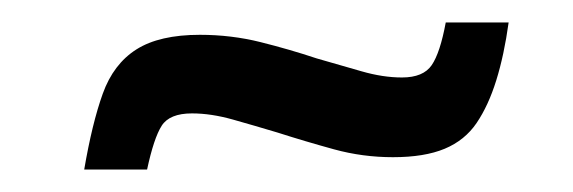

<svg xmlns="http://www.w3.org/2000/svg" viewBox="-20 -388 510 171"><path d="M55 -237Q62 -278 71.5 -304.5Q81 -331 101.5 -344Q122 -357 158 -357Q186 -357 212 -350.5Q238 -344 262 -336Q283 -330 302 -324.5Q321 -319 338 -319Q357 -319 364.5 -330Q372 -341 377 -368H433Q429 -339 422 -316.5Q415 -294 404.5 -278.5Q394 -263 376 -255.5Q358 -248 330 -248Q303 -248 277.5 -255Q252 -262 227 -270Q207 -276 187.5 -281.5Q168 -287 151 -287Q131 -287 124 -276Q117 -265 111 -237Z"/></svg>

Font: Saira SemiCondensed Medium
Style: Italic
Weight: 500
Width: 4
Italic angle: -12°
Designer: Hector Gatti with collaboration of the Omnibus-Type team
Foundry: Omnibus-Type
Version: Version 1.101